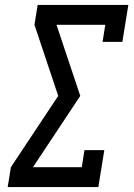

<svg xmlns="http://www.w3.org/2000/svg" viewBox="-20 -755 540 775"><path d="M11 0 24 -80 51 -121 215 -368 119 -655 132 -735H498L474 -586H394L405 -655H208L304 -368L113 -80H310L321 -149H401L377 0Z"/></svg>

Font: Iosevka Curly Slab Medium
Style: Italic
Weight: 500
Italic angle: -9°
Monospace: yes
Designer: Belleve Invis
Foundry: Belleve Invis
Version: Version 22.1.2; ttfautohint (v1.8.4)